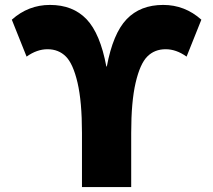

<svg xmlns="http://www.w3.org/2000/svg" viewBox="-20 -760 866 780"><path d="M414 -490Q439 -624 494.5 -682Q550 -740 643 -740Q731 -740 798 -680L738 -530Q696 -560 653 -560Q608 -560 578.5 -530.5Q549 -501 531 -424Q513 -347 513 -220V0H313V-220Q313 -347 295 -424Q277 -501 247.5 -530.5Q218 -560 173 -560Q130 -560 88 -530L28 -680Q95 -740 183 -740Q276 -740 331.5 -682Q387 -624 412 -490Z"/></svg>

Font: M PLUS 1p Black
Style: Regular
Weight: 900
Version: Version 1.061